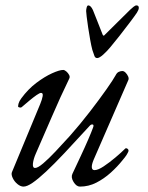

<svg xmlns="http://www.w3.org/2000/svg" viewBox="-20 -677 549 711"><path d="M67 14Q56 14 44.5 4.5Q33 -5 27 -18Q21 -31 24 -39L129 -292Q136 -309 138 -321Q140 -333 132 -333Q127 -333 115.5 -325Q104 -317 89.5 -305Q75 -293 60 -280Q58 -278 52.5 -279Q47 -280 47 -283Q47 -287 49 -294.5Q51 -302 59 -313Q84 -347 114.5 -370Q145 -393 172.5 -405.5Q200 -418 214 -418Q219 -418 225.5 -412.5Q232 -407 236 -399.5Q240 -392 236 -385Q203 -317 173 -247Q143 -177 113 -109Q104 -89 102 -72Q100 -55 110 -55Q120 -55 140 -72Q160 -89 185.5 -116Q211 -143 239 -174Q277 -217 312.5 -263Q348 -309 374 -346Q400 -383 408 -398Q413 -408 420 -411Q427 -414 433 -414Q439 -414 445 -408Q451 -402 454.5 -394Q458 -386 455 -380L327 -86Q319 -67 320 -57Q321 -47 330 -47Q343 -47 364 -61Q385 -75 407 -93.5Q429 -112 444 -127Q445 -128 447 -128Q450 -128 453 -125.5Q456 -123 456 -119Q456 -117 455 -115Q454 -113 452.5 -110Q451 -107 448.5 -103Q446 -99 442.5 -94.5Q439 -90 434 -84Q415 -60 390 -37.5Q365 -15 336.5 -0.5Q308 14 276 14Q263 14 252.5 -3Q242 -20 248 -33Q262 -63 278 -97Q294 -131 306.5 -160Q319 -189 324 -203Q329 -215 323 -216Q317 -217 312 -211Q260 -154 220 -111.5Q180 -69 150.5 -41.5Q121 -14 100.5 0Q80 14 67 14ZM340 -462Q333 -462 330 -469Q327 -476 322 -492Q318 -507 314 -529.5Q310 -552 306.5 -575Q303 -598 301 -615Q299 -632 299 -636Q299 -642 301 -649.5Q303 -657 307 -657Q316 -657 324 -640Q330 -625 340.5 -598.5Q351 -572 360 -549Q363 -541 369 -549Q392 -572 418.5 -598Q445 -624 462 -641Q467 -646 474 -651.5Q481 -657 485 -657Q494 -657 494 -648Q494 -644 492 -639.5Q490 -635 487 -630Q479 -618 460.5 -593.5Q442 -569 422 -543.5Q402 -518 390 -504Q377 -488 362.5 -475Q348 -462 340 -462Z"/></svg>

Font: EB Garamond
Style: Italic
Weight: 400
Italic angle: -17.2°
Designer: Georg Duffner and Octavio Pardo
Foundry: Georg Duffner
Version: Version 1.001